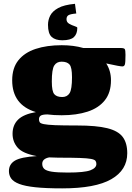

<svg xmlns="http://www.w3.org/2000/svg" viewBox="-20 -780 711 1032"><path d="M311.5 -160.5Q269.5 -160.5 234 -165Q207 -164.5 198.2 -158Q189.5 -151.5 189.5 -139Q189.5 -129.5 193.5 -123Q197.5 -116.5 215.8 -112.8Q234 -109 276.2 -107.2Q318.5 -105.5 395.5 -105.5Q498 -105.5 556.5 -91Q615 -76.5 639.5 -44Q664 -11.5 664 43.5Q664 134 578.2 183.2Q492.5 232.5 314.5 232.5Q226 232.5 170 226.5Q114 220.5 83 208.5Q52 196.5 40 179.2Q28 162 28 139.5Q28 102.5 60.5 83.2Q93 64 177.5 59Q102 45 74.8 13.5Q47.5 -18 47.5 -61Q47.5 -107.5 77 -136.8Q106.5 -166 173 -177.5Q45.5 -216 45.5 -348.5Q45.5 -414.5 78.8 -456Q112 -497.5 171.8 -517.2Q231.5 -537 311.5 -537Q376 -537 428 -522H628Q646.5 -522 650.5 -516.2Q654.5 -510.5 654.5 -485.5Q654.5 -442.5 651 -432.8Q647.5 -423 637.5 -423Q631.5 -423 611.5 -426.5Q591.5 -430 551 -439Q576.5 -399.5 576.5 -348.5Q576.5 -282.5 543.5 -241Q510.5 -199.5 451 -180Q391.5 -160.5 311.5 -160.5ZM314.5 -258.5Q341 -258.5 354 -279.2Q367 -300 367 -365Q367 -418 353.8 -433.2Q340.5 -448.5 311 -448.5Q284.5 -448.5 271.5 -427.8Q258.5 -407 258.5 -342Q258.5 -289 271.8 -273.8Q285 -258.5 314.5 -258.5ZM207 100.5Q207 117.5 217.8 127.8Q228.5 138 258.2 142.8Q288 147.5 344.5 147.5Q434 147.5 466 135.2Q498 123 498 101.5Q498 91 493.2 84.5Q488.5 78 469.5 74.2Q450.5 70.5 409 69Q367.5 67.5 294 67.5Q267.5 67.5 244 66Q207 73.5 207 100.5ZM395.5 -630.5Q395.5 -598 377.5 -580.8Q359.5 -563.5 315 -563.5Q277.5 -563.5 257.8 -581.5Q238 -599.5 238 -646.5Q238 -672.5 249.8 -696Q261.5 -719.5 292.8 -736.8Q324 -754 383 -759.5L390 -707.5Q357.5 -704.5 347.5 -698Q337.5 -691.5 337.5 -676.5Q337.5 -660.5 352 -652.2Q366.5 -644 381 -639.5Q395.5 -635 395.5 -630.5Z"/></svg>

Font: Newsreader Caption ExtraBold
Style: Regular
Weight: 800
Designer: Hugues Gentile
Foundry: Production Type
Version: Version 1.001